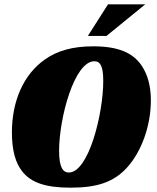

<svg xmlns="http://www.w3.org/2000/svg" viewBox="-20 -859 725 887"><path d="M411 -645C316 -645 245 -625 187 -584C90 -516 35 -394 35 -247C35 -161 53 -105 82 -68C123 -15 191 8 306 8C425 8 504 -16 566 -84C633 -157 677 -277 677 -395C677 -462 662 -514 635 -555C594 -616 525 -645 411 -645ZM298 -62C271 -62 253 -86 253 -162C253 -313 323 -576 416 -576C443 -576 457 -554 457 -485C457 -332 389 -62 298 -62ZM472 -693 651 -839H479L386 -693Z"/></svg>

Font: Racing Sans One
Style: Regular
Weight: 400
Designer: Pablo Impallari, Rodrigo Fuenzalida
Foundry: Pablo Impallari, Rodrigo Fuenzalida
Version: Version 1.001